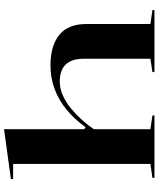

<svg xmlns="http://www.w3.org/2000/svg" viewBox="63 -848 785 951"><g transform="rotate(-90 455.5 -372.5)"><path d="M881 -10V0H574V-10L640 -20V-350Q640 -410 611.5 -439.5Q583 -469 526 -469Q493 -469 459 -454Q425 -439 394.5 -414Q364 -389 337.5 -359.5Q311 -330 291 -300V-20L359 -10V0H50V-10L119 -20V-700H44V-711L291 -745V-348L301 -341Q340 -396 387.5 -435Q435 -474 490 -494.5Q545 -515 607 -515Q657 -515 695.5 -503.5Q734 -492 760 -470Q786 -448 799 -415Q812 -382 812 -339V-20Z"/></g></svg>

Font: Kalnia SemiExpanded
Style: Regular
Weight: 400
Width: 6
Designer: Frida Medrano
Foundry: Frida Medrano
Version: Version 1.105